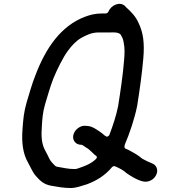

<svg xmlns="http://www.w3.org/2000/svg" viewBox="-20 -794 911 991"><path d="M279.9 67.5C270.7 66.7 265.7 63.5 260.7 58C254.1 51.2 242.1 40 234.7 25.2C228.7 13 222.6 -0.7 214.2 -15.4C194.7 -49.6 191.8 -90.2 196 -142.4C198.4 -181.5 200.6 -214.2 212.5 -255.2C225.9 -298.7 237.7 -343.2 255.3 -388.5C273.2 -432 305.6 -499.5 331.4 -533C349.3 -557.7 372.6 -583.1 399.8 -598.6C425.3 -612.7 452.9 -626.5 489.1 -626.5L551.1 -626.5C556 -626.5 599.9 -631.2 605.8 -609.4C612.2 -600.6 616.2 -588 618.4 -574.4C624.2 -545.4 623.9 -520.9 620.1 -479.4C615.1 -411.8 600.8 -315.9 589.7 -246.3C579.7 -196.3 563.1 -146.9 545 -98.8C543 -93.5 536.9 -88.5 530.7 -88.5C529.7 -88.5 520.6 -94 520 -94.7C511.6 -102.7 499.3 -112.3 489.5 -118.1C470.4 -130.7 456.6 -140.8 434.4 -143.6L422.6 -144.6C395.3 -147.9 367.5 -126.1 359.7 -101.5C350.8 -73.9 368 -50.4 391.8 -47.4C397.3 -46.9 403.4 -47 406.8 -44.4C411.7 -40.6 416.7 -37.3 424.9 -32.2C444.5 -22.2 464.4 3.6 473.8 8.8C487.2 16.2 475.1 27 473.8 28.2C446 54 415 64 382.1 75.4C377.1 77.4 371.1 78.5 365.3 78.5C329.3 78.5 307.4 71.7 279.9 67.5ZM687.8 -246.8C699.9 -321.6 713.5 -418.1 719.5 -490.6C726.9 -573.5 719.2 -626.8 694 -678.1C680.5 -708.4 657 -733.5 631.4 -756C631.3 -756.2 631 -756.4 630.7 -756.7L623.7 -764.3C596.8 -787.2 553.4 -767.1 539.8 -734.4C537.5 -728.9 531.5 -724.5 525.6 -724.5L508.6 -724.5C472.5 -724.5 447.8 -718.5 415.8 -706.5C295.6 -659.5 217.8 -549.7 163.6 -407.6C144.3 -359.9 132.5 -313.9 117.5 -265.7C103.3 -217 99.9 -178.5 96.3 -129.5C90.4 -56.2 99.1 1.2 124.8 45.3C139.4 71.2 149.3 97.3 165.5 114.7C187.2 139.3 206.2 157.8 244.1 164.7C280.1 170.4 305.2 176.5 347.5 176.5C375.9 175.5 400.9 165.3 428.5 157.2C477.8 139.2 523.5 110.7 557.5 69.4C561.6 64.4 568.4 62.2 573.5 64.3C595.7 73.3 617.1 84.6 633.2 99.7C657.3 116.1 683.4 133.4 715.7 141.9C744.7 149.4 772.5 134.4 784.9 111.5C800.6 82.5 785.7 56.8 765.9 49.8C746.5 41.9 730.5 34.1 714.4 25.2C713.9 24.9 713.2 24.4 712.7 24C694.8 8.2 673.1 -3.9 648.3 -17.6L626.7 -27.5C619.5 -30.7 623.5 -45 623.5 -45C623.6 -45.7 624 -46.9 624.3 -47.8C648.8 -104.8 674.9 -182.5 687.8 -246.8Z"/></svg>

Font: Smoothie
Style: LightIt
Weight: 400
Foundry: Cannot Into Space Fonts
Version: Version 0.8